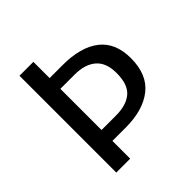

<svg xmlns="http://www.w3.org/2000/svg" viewBox="-188 -849 991 991"><g transform="rotate(-45 307.5 -353.5)"><path d="M203.6 -706.7V-588.2H297.9Q430.8 -588.2 502.1 -532.3Q573.3 -476.4 573.3 -364.1Q573.3 -245.1 500.5 -187.4Q427.7 -129.7 301 -129.7H203.6V0H102.1V-706.7ZM203.6 -509.7V-209.2H309.2Q384.6 -209.2 425.6 -243.8Q466.7 -278.5 466.7 -362.1Q466.7 -437.9 424.6 -473.8Q382.6 -509.7 307.7 -509.7Z"/></g></svg>

Font: Fira Code Fixed Retina
Style: Regular
Weight: 450
Monospace: yes
Designer: Carrois Corporate, Edenspiekermann AG, Nikita Prokopov
Foundry: Carrois Corporate, Edenspiekermann AG, Nikita Prokopov
Version: Version 5.002